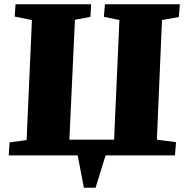

<svg xmlns="http://www.w3.org/2000/svg" viewBox="-20 -730 871 902"><path d="M374 152 345 0H21L25 -61L105 -72L130 -636L49 -652L53 -710H408L405 -651L332 -637L306 -74H516L541 -636L468 -651L473 -710H825L820 -650L741 -636L717 -74L807 -62L802 0H476L429 152Z"/></svg>

Font: Literata 36pt ExtraBold
Style: Italic
Weight: 800
Italic angle: -2°
Designer: Latin by Veronika Burian and Jose Scaglione. Greek by Irene Vlachou. Cyrillic by Vera Evstafieva
Foundry: TypeTogether
Version: Version 3.002